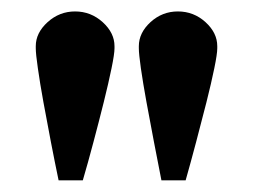

<svg xmlns="http://www.w3.org/2000/svg" viewBox="-20 -691 448 329"><path d="M108.6 -671.4Q135.7 -671.4 156 -653Q176.2 -634.6 176.2 -611.9V-608.3Q176.2 -598.7 171.1 -573.9Q166 -549 157.8 -516Q149.6 -483.1 140.2 -447.8Q130.9 -412.6 121.9 -382H80.4Q74 -412.6 67.2 -447.8Q60.4 -483.1 54.4 -516Q48.4 -549 44.9 -573.9Q41.3 -598.7 41.3 -608.3V-611.9Q41.3 -634.7 61.6 -653.1Q81.9 -671.4 108.6 -671.4ZM284.8 -671.4Q311.9 -671.4 332.1 -653.1Q352.3 -634.7 352.3 -611.9V-608.3Q352.3 -598.7 347.2 -573.9Q342.1 -549 333.8 -516Q325.5 -483.1 316.1 -447.8Q306.8 -412.6 298.1 -382H256.6Q250.6 -412.6 243.8 -447.8Q237 -483.1 231 -516Q225 -549 221.4 -573.9Q217.9 -598.7 217.9 -608.3V-611.9Q217.9 -634.7 237.9 -653.1Q258 -671.4 284.8 -671.4Z"/></svg>

Font: League Spartan Extralight
Style: Regular
Weight: 200
Foundry: The League of Moveable Type
Version: Version 2.300; ttfautohint (v1.8.3)